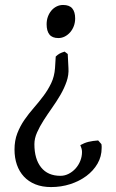

<svg xmlns="http://www.w3.org/2000/svg" viewBox="-20 -489 473 782"><path d="M207 -258.8Q215.3 -266.6 222.9 -270.8Q230.5 -274.9 243.2 -278.8L255.9 -269L258.8 -211.9Q260.7 -184.1 251.2 -156.7Q241.7 -129.4 226.1 -102.5Q210.4 -75.7 192.1 -49.8Q173.8 -23.9 157.7 1.2Q141.6 26.4 130.9 50.5Q120.1 74.7 120.1 98.1Q120.1 158.7 147.5 192.9Q174.8 227.1 226.1 227.1Q243.7 227.1 259.5 219Q275.4 210.9 287.6 197.5Q299.8 184.1 306.9 166.5Q314 148.9 314 129.9Q314 122.6 312 115.7Q310.1 108.9 307.1 102.1Q323.7 92.8 340.8 88.6Q357.9 84.5 379.9 83L393.1 98.1Q394 102.1 394 106V113.8Q394 148.4 377.2 177.5Q360.4 206.5 331.8 227.8Q303.2 249 266.1 261Q229 272.9 188 272.9Q151.9 272.9 124 261.7Q96.2 250.5 77.4 230.2Q58.6 210 48.8 181.9Q39.1 153.8 39.1 120.1Q39.1 83.5 50.5 54Q62 24.4 79.6 -1Q97.2 -26.4 117.7 -49.8Q138.2 -73.2 156.7 -97.9Q175.3 -122.6 188.5 -150.1Q201.7 -177.7 204.1 -211.9ZM286.1 -414.1Q286.1 -397.5 280.8 -383.1Q275.4 -368.7 265.9 -357.7Q256.3 -346.7 243.9 -340.3Q231.4 -334 217.8 -334Q192.9 -334 181.4 -348.4Q169.9 -362.8 169.9 -390.1Q169.9 -406.7 175 -420.9Q180.2 -435.1 189.2 -445.8Q198.2 -456.5 210.4 -462.6Q222.7 -468.8 236.8 -468.8Q262.7 -468.8 274.4 -454.6Q286.1 -440.4 286.1 -414.1Z"/></svg>

Font: Gentium Unicode
Style: Regular
Weight: 400
Version: Version 1.009